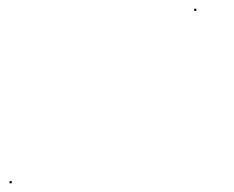

<svg xmlns="http://www.w3.org/2000/svg" viewBox="-20 -419 537 441"><path d="M2 2V-3H7V2ZM426 -394V-399H431V-394Z"/></svg>

Font: FRB American Cursive Just Beginnings
Style: Italic
Weight: 400
Italic angle: -25°
Version: Version 2.0;Modular Font Editor K font №1